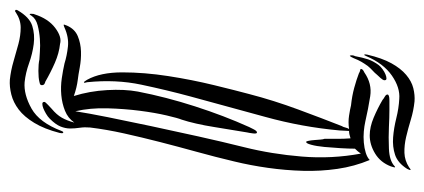

<svg xmlns="http://www.w3.org/2000/svg" viewBox="-256 -555 862 390"><g transform="rotate(-90 175.0 -360.0)"><path d="M341 -721Q332 -693 313.5 -679Q295 -665 281 -669Q262 -671 242.5 -679.5Q223 -688 204 -699Q203 -699 200 -700.5Q197 -702 197 -706Q197 -709 200 -710Q203 -711 204 -711Q212 -713 226 -713Q240 -713 249 -711Q252 -711 264.5 -710Q277 -709 291 -710Q305 -711 318.5 -714.5Q332 -718 338 -727Q342 -734 342 -728Q342 -722 341 -721ZM349 -755Q335 -731 317.5 -725.5Q300 -720 280.5 -722.5Q261 -725 241.5 -732Q222 -739 203 -741Q178 -743 149.5 -727Q121 -711 104 -666Q102 -661 100 -663Q99 -664 99.5 -666.5Q100 -669 100 -670Q108 -701 120.5 -721.5Q133 -742 147.5 -753Q162 -764 178 -768Q194 -772 208 -771Q227 -769 245.5 -763.5Q264 -758 281 -753.5Q298 -749 314 -749Q330 -749 345 -759Q347 -761 349 -760Q351 -759 349 -755ZM208 -614Q223 -587 223 -542.5Q223 -498 215.5 -449.5Q208 -401 197 -356Q186 -311 179 -285Q166 -235 147.5 -185Q129 -135 114 -97Q112 -94 111 -89.5Q110 -85 108 -82Q122 -84 135 -82Q148 -80 156 -78Q175 -76 191.5 -71.5Q208 -67 221 -62Q224 -60 227 -59.5Q230 -59 230 -58Q230 -54 223 -51Q200 -35 174.5 -39Q149 -43 123 -49Q114 -51 103 -52Q92 -53 80.5 -52Q69 -51 59.5 -48Q50 -45 45 -40Q32 -71 27 -105.5Q22 -140 23 -175.5Q24 -211 29 -246.5Q34 -282 42 -315Q51 -353 61.5 -391Q72 -429 81.5 -466Q91 -503 99 -539Q107 -575 111 -608Q112 -619 110.5 -629Q109 -639 109 -648.5Q109 -658 113 -668Q117 -678 129 -690Q133 -694 139 -697.5Q145 -701 150 -703Q155 -705 159 -705Q163 -705 163 -701Q163 -699 157 -693.5Q151 -688 149 -686Q137 -676 131 -665.5Q125 -655 121 -640Q130 -653 145 -659Q160 -665 177 -666.5Q194 -668 211 -665.5Q228 -663 241 -660Q257 -655 275.5 -653Q294 -651 314 -660Q321 -663 320 -660.5Q319 -658 318 -655Q311 -639 296.5 -633Q282 -627 265.5 -626.5Q249 -626 233 -629Q217 -632 208 -633Q192 -635 175 -641Q185 -609 187 -573.5Q189 -538 184 -511Q173 -454 154 -395Q135 -336 112 -285Q111 -283 107.5 -276Q104 -269 101 -269Q98 -269 99 -277Q100 -285 101 -289Q103 -302 106 -319.5Q109 -337 112 -356Q115 -375 119 -392.5Q123 -410 127 -422Q130 -429 135.5 -452.5Q141 -476 145 -507Q149 -538 150 -573Q151 -608 144 -638Q140 -612 132 -572Q124 -532 114 -485Q104 -438 93 -388.5Q82 -339 71 -295Q57 -239 52 -178Q47 -117 58 -58Q60 -61 62.5 -64Q65 -67 68 -70Q68 -82 69 -99Q70 -116 71.5 -132Q73 -148 76 -159Q79 -170 82 -169Q83 -169 84 -164Q85 -159 85.5 -152.5Q86 -146 86.5 -140Q87 -134 88 -132Q88 -117 88 -104.5Q88 -92 89 -79Q98 -82 104 -82Q104 -85 104.5 -91Q105 -97 105 -101Q112 -178 132.5 -252Q153 -326 174 -404Q187 -452 198 -504Q209 -556 203 -614Q201 -620 202.5 -620.5Q204 -621 208 -614ZM256 -70Q253 -54 249.5 -43.5Q246 -33 238 -22Q235 -18 229.5 -14Q224 -10 219 -8Q214 -6 210.5 -6Q207 -6 207 -10Q207 -13 211.5 -18Q216 -23 218 -25Q222 -30 226.5 -34Q231 -38 236 -44Q241 -51 244.5 -57Q248 -63 252 -73Q257 -84 257.5 -78.5Q258 -73 256 -70ZM259 -45Q252 -15 241.5 4Q231 23 218 34Q205 45 191 48.5Q177 52 164 51Q145 49 127 43.5Q109 38 92 34Q75 30 59.5 30.5Q44 31 30 40Q28 42 25.5 43Q23 44 27 36Q39 17 55.5 11.5Q72 6 91 7.5Q110 9 130 14Q150 19 169 20Q192 22 216.5 5Q241 -12 256 -47Q258 -52 259 -51Q260 -50 259 -45ZM178 -4Q178 0 166 0Q161 0 146.5 0Q132 0 112 -1Q92 -2 68 -1Q44 0 33 10Q30 13 30 10Q30 9 31 6.5Q32 4 32 3Q40 -18 58 -29Q76 -40 95 -40Q112 -40 131 -32Q150 -24 167 -14Q169 -12 173.5 -9.5Q178 -7 178 -4Z"/></g></svg>

Font: Akronim
Style: Regular
Weight: 400
Designer: Grzegorz Klimczewski
Foundry: Fonty.PL
Version: Version 1.001